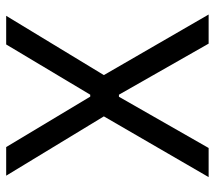

<svg xmlns="http://www.w3.org/2000/svg" viewBox="-56 -622 679 606"><g transform="rotate(-90 283.0 -319.5)"><path d="M26.5 0 223.9 -340.5V-321.3L31 -639H121.3L280.5 -373.7H286.6L445.2 -639H535.6L342.8 -321.3V-340.5L539.7 0H447.8L286.6 -283.1H280.1L118.4 0Z"/></g></svg>

Font: Anek Latin Medium
Style: Regular
Weight: 500
Designer: Yesha Goshar
Foundry: Ek Type
Version: Version 1.003